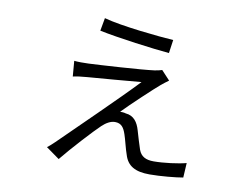

<svg xmlns="http://www.w3.org/2000/svg" viewBox="-75 -739 1150 892"><g transform="rotate(10 500.0 -293.0)"><path d="M351 -634 340 -573C425 -555 600 -532 672 -526L681 -589C616 -593 433 -611 351 -634ZM695 -400 655 -443C647 -440 633 -437 620 -435C561 -427 361 -415 313 -413C289 -412 263 -412 245 -414L251 -341C268 -345 291 -348 318 -350C367 -354 521 -366 570 -371C487 -283 304 -106 224 -27C210 -13 201 -6 190 3L253 48C298 -8 391 -109 421 -137C440 -155 461 -167 481 -167C512 -167 524 -148 534 -118C541 -99 552 -50 561 -26C576 24 613 45 681 45C732 45 806 38 838 32L842 -37C805 -27 736 -18 689 -18C652 -18 629 -30 618 -60C611 -81 598 -123 591 -148C581 -183 562 -212 523 -215C514 -218 503 -218 496 -218C532 -256 636 -353 660 -373C668 -380 683 -391 695 -400Z"/></g></svg>

Font: ChiuKong Gothic CL Normal
Style: Regular
Weight: 350
Designer: Ryoko NISHIZUKA 西塚涼子 (kana, bopomofo & ideographs); Paul D. Hunt (Latin, Greek & Cyrillic); Sandoll Communications 산돌커뮤니
Foundry: Adobe
Version: Version 1.300